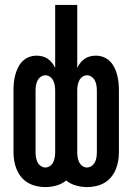

<svg xmlns="http://www.w3.org/2000/svg" viewBox="-20 -755 540 783"><path d="M165 8Q147 8 129 4Q111 0 95 -9Q79 -18 67 -32.5Q55 -47 48 -64Q41 -81 38 -99Q35 -117 35 -135V-385Q35 -401 36.5 -417Q38 -433 42 -448.5Q46 -464 53 -478.5Q60 -493 71 -504.5Q82 -516 97.5 -522Q113 -528 129 -528Q141 -528 153 -525Q165 -522 175 -515Q185 -508 192.5 -498.5Q200 -489 205 -478V-735H295V-478Q300 -489 307.5 -498.5Q315 -508 325 -515Q335 -522 347 -525Q359 -528 371 -528Q387 -528 402.5 -522Q418 -516 429 -504.5Q440 -493 447 -478.5Q454 -464 458 -448.5Q462 -433 463.5 -417Q465 -401 465 -385V-135Q465 -117 462 -99Q459 -81 452 -64Q445 -47 433 -32.5Q421 -18 405 -9Q389 0 371 4Q353 8 335 8Q312 8 289.5 1.5Q267 -5 250 -19Q233 -5 210.5 1.5Q188 8 165 8ZM335 -72Q345 -72 354 -78.5Q363 -85 367.5 -94.5Q372 -104 373.5 -114.5Q375 -125 375 -135V-385Q375 -395 373.5 -405.5Q372 -416 367.5 -425.5Q363 -435 354 -441.5Q345 -448 335 -448Q324 -448 315.5 -441.5Q307 -435 302.5 -425.5Q298 -416 296.5 -405.5Q295 -395 295 -385V-135Q295 -125 296.5 -114.5Q298 -104 302.5 -94.5Q307 -85 315.5 -78.5Q324 -72 335 -72ZM165 -72Q176 -72 184.5 -78.5Q193 -85 197.5 -94.5Q202 -104 203.5 -114.5Q205 -125 205 -135V-385Q205 -395 203.5 -405.5Q202 -416 197.5 -425.5Q193 -435 184.5 -441.5Q176 -448 165 -448Q155 -448 146 -441.5Q137 -435 132.5 -425.5Q128 -416 126.5 -405.5Q125 -395 125 -385V-135Q125 -125 126.5 -114.5Q128 -104 132.5 -94.5Q137 -85 146 -78.5Q155 -72 165 -72Z"/></svg>

Font: Iosevka Bendy Medium
Style: Regular
Weight: 500
Monospace: yes
Designer: Belleve Invis
Foundry: Belleve Invis
Version: Version 30.1.2